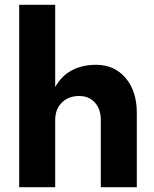

<svg xmlns="http://www.w3.org/2000/svg" viewBox="-20 -780 640 800"><path d="M60 -760H210V-417Q235 -463 278.5 -486.5Q322 -510 380 -510Q457 -510 503.5 -455Q550 -400 550 -310V0H400V-280Q400 -325 375.5 -352.5Q351 -380 310 -380Q265 -380 237.5 -352.5Q210 -325 210 -280V0H60Z"/></svg>

Font: Goli Bold
Style: Regular
Weight: 700
Designer: jaikishan Patel
Foundry: MagicType
Version: Version 1.000